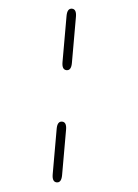

<svg xmlns="http://www.w3.org/2000/svg" viewBox="-61 -809 741 1028"><g transform="rotate(5 309.5 -295.0)"><path d="M283.5 -155Q308.5 -155 308.5 -114V130Q308.5 171.5 283.5 171.5Q258 171.5 258 130V-114Q258 -155 283.5 -155ZM283.5 -431.5Q258 -431.5 258 -472.5V-720.5Q258 -762 283.5 -762Q308.5 -762 308.5 -720.5V-472.5Q308.5 -431.5 283.5 -431.5Z"/></g></svg>

Font: Sono Monospace Light
Style: Regular
Weight: 300
Version: Version 2.112